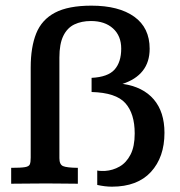

<svg xmlns="http://www.w3.org/2000/svg" viewBox="-20 -666 654 696"><path d="M385.7 10.7Q360.8 10.7 332.5 4.4V-47.9Q338.9 -46.4 346.4 -46.4Q354 -46.4 360.8 -46.4Q389.2 -48.3 413.6 -62.3Q438 -76.2 453.1 -105.5Q468.3 -134.8 468.3 -182.1Q468.3 -254.4 434.3 -292.2Q400.4 -330.1 312 -332.5V-383.8Q371.1 -386.7 395.3 -413.8Q419.4 -440.9 419.4 -489.7Q419.4 -536.1 389.6 -563Q359.9 -589.8 309.6 -589.8Q275.4 -589.8 249.5 -577.4Q223.6 -564.9 209.5 -535.9Q195.3 -506.8 195.3 -457.5V-92.8Q195.3 -69.8 208.3 -64Q221.2 -58.1 262.2 -57.6V0Q234.4 0 209.5 -0.5Q184.6 -1 147.5 -1Q108.4 -1 79.3 -0.5Q50.3 0 20.5 0V-57.6Q55.7 -57.6 70.3 -60.1Q85 -62.5 88.1 -70.3Q91.3 -78.1 91.3 -94.7V-421.4Q91.3 -495.1 111.3 -544.9Q131.3 -594.7 179.4 -620.1Q227.5 -645.5 311.5 -645.5Q410.6 -645.5 466.6 -605.5Q522.5 -565.4 522.5 -489.3Q522.5 -440.9 497.3 -409.2Q472.2 -377.4 423.8 -361.8Q424.8 -361.8 425 -361.8Q425.3 -361.8 425.8 -361.8Q498.5 -351.1 537.4 -305.7Q576.2 -260.3 576.2 -184.6Q576.2 -96.2 527.1 -42.7Q478 10.7 385.7 10.7Z"/></svg>

Font: Kameron Medium
Style: Regular
Weight: 500
Designer: Vernon Adams
Foundry: Vernon Adams
Version: Version 1.100